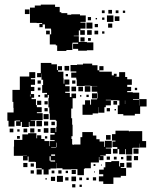

<svg xmlns="http://www.w3.org/2000/svg" viewBox="-20 -797 662 833"><path d="M100 -101H80V-121H97V-122H80V-121H40V-161H41V-190H77V-214H102V-219H138V-197H141V-210H159V-194H173V-185H194V-163H196V-185H217V-189H198V-213H217V-220H199V-242H221V-224H224V-247H245H226V-273H222V-277H196V-305H194V-331H190V-371H192V-385H187V-374H173V-388H184V-394H163V-428H184H167V-451H160V-478H159V-462H141V-480H157V-524H203V-518H227V-493H231V-510H249V-492H232V-486H255V-457H256V-434H259V-452H281V-430H263V-423H282V-399H263V-394H283V-376H290V-391H310V-371H295V-326H289V-310V-284H293V-256H295V-206H290V-194H293V-170H299V-168H301V-170H329V-202H337V-224H383V-209H398V-193H412V-183H432V-160H435V-186H465V-156H439V-153H462V-129H439V-122H415V-120H429V-102H411V-116H409V-92H379H374V-67H347V-64H344V-37H316V-63H289V-62H251V-67H226V-90H225V-66H199V-62H161V-67H136V-94H133V-95H104V-118H100ZM382 -299H338V-343H349V-362H371V-343H375V-366H401V-370H403V-393H402V-399H378V-423H402V-424H373V-425H347V-424H313V-452H311V-460H289V-482H311V-487H286V-515H314V-517H340V-521H380V-514H403V-492H411V-510H429V-492H411V-486H435V-470V-486H465V-470H474V-477H486V-465H479V-464H497V-484H523V-463H532V-453H552V-429H532V-420H549V-402H532V-397H556V-395H584V-367H557V-364H583V-339H584V-367H616V-335H588V-303H565V-296H515V-302H491V-340H498V-361H490V-362H461V-364H439V-362H461V-340H439V-332H433V-308H407V-332H406V-305H382ZM280 -491H260V-511H280ZM43 -248H17V-273H12V-309H39V-329H38V-355H34V-407H66V-417V-465H107V-484H133V-458H114V-453H132V-429H114V-420H129V-402H114V-389H128V-373H117V-367H136V-341H140V-332H161V-310H140V-306H165V-276H136V-275H113V-273H132V-249H108V-268H105V-246H75V-268H70V-251H50V-271H67V-274H48V-273H43ZM275 -466H265V-476H275ZM307 -434H293V-448H307ZM157 -434H143V-448H157ZM372 -399H348V-423H372ZM340 -401H320V-421H340ZM310 -401H290V-421H310ZM156 -405H144V-417H156ZM575 -406H565V-416H575ZM401 -370H379V-392H401ZM112 -378V-387H110V-378ZM365 -376H355V-386H365ZM154 -377H146V-385H154ZM333 -378H327V-384H333ZM523 -346V-361H522V-346ZM159 -342H141V-360H159ZM488 -343H472V-359H488ZM187 -344H173V-358H187ZM457 -314H443V-328H457ZM187 -314H173V-328H187ZM483 -318H477V-324H483ZM191 -280H169V-302H191ZM162 -249H138V-273H162ZM189 -252H171V-270H189ZM218 -254H203V-269H218ZM190 -221H170V-241H190ZM129 -222H111V-240H129ZM38 -223H22V-239H38ZM98 -223H82V-239H98ZM156 -225H144V-237H156ZM65 -226H55V-236H65ZM490 -131H470V-151H489V-159H468V-183H481V-187H466V-215H481V-230H539V-227H543V-228H597V-185H614V-157H586V-174H585V-156H556V-155H554V-127H526V-150H523V-128H497V-150H490ZM460 -191H440V-211H460ZM66 -195H54V-207H66ZM185 -196H175V-206H185ZM226 -158V-178H224V-158ZM202 -155H223V-157H202ZM581 -130H559V-152H581ZM202 -121H219V-127H202ZM551 -100H529V-122H551ZM579 -102H561V-120H579ZM199 -100V-96H219V-101H200V-119H195V-100ZM457 -104H443V-118H457ZM486 -105H474V-117H486ZM515 -106H505V-116H515ZM472 1H428V-10H409V-32H428V-41H410V-61H430V-43V-71H437V-94H463V-75V-98H497V-75H501V-90H519V-72H504V-68H527V-34H504V-27H472ZM551 -70H529V-92H551ZM99 -72H81V-90H99ZM127 -74H113V-88H127ZM394 -77H386V-85H394ZM422 -79H418V-83H422ZM191 -40H169V-62H191ZM161 -40H139V-62H161ZM309 -42H291V-60H309ZM247 -44H233V-58H247ZM127 -44H113V-58H127ZM216 -45H204V-57H216ZM275 -46H265V-56H275ZM392 -49H388V-53H392ZM253 -8H227V-34H253ZM310 -11H290V-31H310ZM219 -12H201V-30H219ZM277 -14H263V-28H277ZM397 -14H383V-28H397ZM336 -15H324V-27H336ZM365 -16H355V-26H365ZM183 -18H177V-24H183ZM307 16H293V2H307ZM335 14H325V4H335ZM268 -576H228V-600H222V-604H196V-648H202V-669H201V-688V-673H175V-691H165V-679H151V-693H163V-697H139V-698H110V-728V-764H131V-773H157V-777H219V-767H239V-744H246V-740H272V-733H289V-735H327V-730H352V-702H329V-699H351V-673H329V-666H348V-646H328V-665H322V-642H300V-640H322V-615H357V-613H385V-579H357V-577H319V-585H297V-607H319V-612H295V-609H294V-580H268ZM108 -736H88V-756H108ZM466 -738H450V-754H466ZM494 -740H482V-752H494ZM434 -740H422V-752H434ZM523 -741H513V-751H523ZM472 -702H444V-730H472ZM498 -706H478V-726H498ZM375 -709H361V-723H375ZM433 -711H423V-721H433ZM401 -713H395V-719H401ZM381 -673H355V-699H381ZM467 -677H449V-695H467ZM405 -679H391V-693H405ZM378 -646H358V-666H378ZM406 -648H390V-664H406ZM196 -648H180V-664H196ZM433 -651H423V-661H433ZM347 -617H329V-635H347ZM374 -620H362V-632H374Z"/></svg>

Font: Rubik Storm
Style: Regular
Weight: 400
Designer: Hubert and Fischer, NaN
Foundry: Hubert and Fischer, NaN
Version: Version 2.201